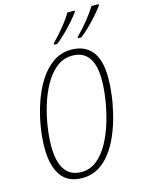

<svg xmlns="http://www.w3.org/2000/svg" viewBox="-137 -1018 840 1110"><g transform="rotate(-15 282.5 -463.5)"><path d="M217 10Q130 10 89 -48.5Q48 -107 48 -214Q48 -275 59.5 -344Q71 -413 94 -480.5Q117 -548 152 -603Q187 -658 235 -691Q283 -724 343 -724Q422 -724 465.5 -672.5Q509 -621 509 -510Q509 -465 502 -409.5Q495 -354 480.5 -295.5Q466 -237 443 -182.5Q420 -128 388 -84.5Q356 -41 313 -15.5Q270 10 217 10ZM220 -25Q272 -25 313 -58.5Q354 -92 383.5 -147Q413 -202 432 -266.5Q451 -331 460.5 -395Q470 -459 470 -509Q470 -689 340 -689Q287 -689 245.5 -656Q204 -623 174 -569Q144 -515 125 -451.5Q106 -388 97 -326Q88 -264 88 -216Q88 -25 220 -25ZM399 -785Q435 -820 469.5 -863Q504 -906 522 -937H565V-929Q550 -908 525 -879.5Q500 -851 471.5 -823Q443 -795 419 -777H400ZM256 -785Q291 -820 326 -863Q361 -906 378 -937H421V-929Q406 -908 381 -879.5Q356 -851 328 -823.5Q300 -796 275 -777H256Z"/></g></svg>

Font: Noto Sans Condensed ExtraLight
Style: Italic
Weight: 200
Width: 3
Italic angle: -12°
Designer: Monotype Design Team
Foundry: Monotype Imaging Inc.
Version: Version 2.013; ttfautohint (v1.8.4.7-5d5b)